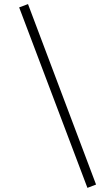

<svg xmlns="http://www.w3.org/2000/svg" viewBox="-20 -764 540 934"><path d="M73.2 -728 116.2 -744.1 447.3 133.8 405.3 149.9Z"/></svg>

Font: I.MingCP
Style: Regular
Weight: 400
Designer: I.Font Project
Version: Version 8.000; Sep 06, 2022